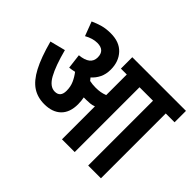

<svg xmlns="http://www.w3.org/2000/svg" viewBox="-127 -870 1108 1108"><g transform="rotate(45 427.5 -316.0)"><path d="M388 -209Q388 -142 351.5 -106.5Q315 -71 249 -71Q194 -71 153 -98Q112 -125 79.5 -186.5Q47 -248 19 -352L113 -376Q140 -273 170 -219Q200 -165 241 -165Q286 -165 286 -217Q286 -251 273.5 -278.5Q261 -306 243 -329Q223 -324 202 -322L191 -412Q277 -420 277 -480Q277 -538 216 -538Q179 -538 138 -515L105 -602Q136 -616 165 -624Q194 -632 232 -632Q303 -632 341.5 -590.5Q380 -549 380 -484Q380 -446 366 -417.5Q352 -389 329 -369Q335 -362 342 -353Q365 -348 391 -348Q413 -348 430 -351Q447 -354 465 -361V-529H417V-622H855V-529H783V0H679V-529H569V0H465V-269Q450 -263 434 -261.5Q418 -260 402 -260Q393 -260 383 -260Q385 -249 386.5 -236Q388 -223 388 -209Z"/></g></svg>

Font: Noto Sans Devanagari UI ExtraCondensed SemiBold
Style: Regular
Weight: 600
Width: 2
Designer: Jelle Bosma - Monotype Design Team
Foundry: Monotype Imaging Inc.
Version: Version 2.004; ttfautohint (v1.8.4.7-5d5b)